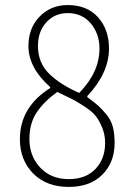

<svg xmlns="http://www.w3.org/2000/svg" viewBox="-20 -736 540 768"><path d="M254.9 11.7Q166 11.7 112.8 -42Q59.6 -95.7 59.6 -179.7Q59.6 -307.6 180.7 -383.8V-387.7Q93.8 -464.8 93.8 -551.8Q93.8 -624 138.7 -669.9Q183.6 -715.8 251 -715.8Q328.1 -715.8 372.1 -667Q416 -618.2 416 -542Q416 -444.3 329.1 -351.6V-347.7Q359.4 -325.2 372.6 -313.5Q385.7 -301.8 404.8 -279.3Q423.8 -256.8 431.2 -229Q438.5 -201.2 438.5 -164.1Q438.5 -86.9 389.6 -37.6Q340.8 11.7 254.9 11.7ZM296.9 -364.3Q377.9 -447.3 377.9 -542Q377.9 -600.6 343.3 -642.1Q308.6 -683.6 251 -683.6Q199.2 -683.6 165.5 -647Q131.8 -610.4 131.8 -551.8Q131.8 -485.4 176.3 -441.4Q220.7 -397.5 296.9 -364.3ZM254.9 -19.5Q323.2 -19.5 361.8 -60.1Q400.4 -100.6 400.4 -164.1Q400.4 -197.3 388.7 -225.6Q377 -253.9 362.8 -272Q348.6 -290 317.9 -310.1Q287.1 -330.1 268.1 -339.8Q249 -349.6 209 -368.2Q156.2 -330.1 127 -286.6Q97.7 -243.2 97.7 -179.7Q97.7 -111.3 141.1 -65.4Q184.6 -19.5 254.9 -19.5Z"/></svg>

Font: Gen Shin Gothic Monospace ExtraLight
Style: Regular
Weight: 200
Designer: [Source Han Sans]
Ryoko NISHIZUKA  (kana & ideographs); Paul D. Hunt (Latin, Greek & Cyrillic); Wenlong ZHANG  (bopomofo
Version: Version 1.002.20150607